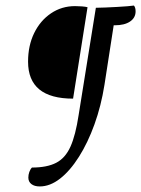

<svg xmlns="http://www.w3.org/2000/svg" viewBox="-20 -603 508 691"><path d="M123 68Q104 68 93 59.5Q82 51 82 36Q82 26 85.5 16Q89 6 95 0Q149 0 182 -17Q215 -34 233.5 -75Q252 -116 263 -189L325 -575Q339 -575 359.5 -576Q380 -577 401 -578Q422 -579 438.5 -580.5Q455 -582 462 -583Q468 -576 468 -562Q468 -539 448 -525.5Q428 -512 393 -512Q382 -512 368.5 -513.5Q355 -515 344 -518L396 -556L356 -298Q344 -222 320 -155.5Q296 -89 264 -38.5Q232 12 196 40Q160 68 123 68ZM243 -248Q81 -248 81 -381Q81 -439 103 -484Q125 -529 163.5 -555Q202 -581 250 -581Q262 -581 275 -580Q288 -579 295 -577Z"/></svg>

Font: Petrona
Style: Italic
Weight: 400
Italic angle: -9°
Designer: Ringo R. Seeber
Foundry: Ringo R. Seeber
Version: Version 2.001; ttfautohint (v1.8.3)